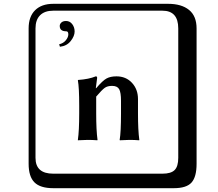

<svg xmlns="http://www.w3.org/2000/svg" viewBox="-20 -774 1140 1006"><path d="M326 -664Q346 -664 358.5 -647.5Q371 -631 371 -609Q371 -585 350.5 -559Q330 -533 294 -529L290 -542Q312 -547 325 -563Q338 -579 338 -594Q338 -610 327 -610Q293 -610 293 -638Q293 -648 301.5 -656Q310 -664 326 -664ZM703 -180Q703 -91 710 -41L709 -39Q684 -41 658 -41L608 -39L607 -41Q614 -82 614 -180V-246Q614 -289 604.5 -306.5Q595 -324 567 -324Q543 -324 528.5 -313.5Q514 -303 484 -268V-180Q484 -91 491 -41L490 -39Q465 -41 440 -41L388 -39V-41Q395 -89 395 -180V-221Q395 -316 388 -353L389 -355Q446 -359 482 -374Q489 -374 489 -366L482 -312H484Q518 -352 538.5 -363Q559 -374 590 -374Q640 -374 671.5 -340Q703 -306 703 -255ZM259 -718Q214 -718 190 -694Q166 -670 166 -625V53Q166 136 259 136H831Q876 136 895 117Q914 98 914 53V-625Q914 -718 831 -718ZM1010 84Q1010 153 983.5 182.5Q957 212 891 212H259Q191 212 160.5 181.5Q130 151 130 84V-625Q130 -687 164 -720.5Q198 -754 259 -754H861Q931 -754 970.5 -722Q1010 -690 1010 -625Z"/></svg>

Font: Libertinus Keyboard
Style: Regular
Weight: 700
Designer: Philipp H. Poll
Foundry: Khaled Hosny
Version: Version 6.7